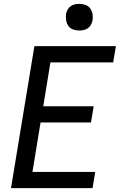

<svg xmlns="http://www.w3.org/2000/svg" viewBox="-20 -974 640 994"><path d="M37 0 158 -735H580L566 -651H241L204 -424H465L451 -340H190L148 -84H473L459 0ZM390 -816Q374 -816 358.5 -821.5Q343 -827 334 -839.5Q325 -852 322.5 -868.5Q320 -885 322 -902Q324 -913 330 -924Q336 -935 346 -942Q356 -949 367.5 -951.5Q379 -954 391 -954Q407 -954 422.5 -948.5Q438 -943 447 -930.5Q456 -918 459 -901.5Q462 -885 459 -868Q457 -857 451 -846Q445 -835 435 -828Q425 -821 413.5 -818.5Q402 -816 390 -816Z"/></svg>

Font: Iosevka Medium Extended
Style: Italic
Weight: 500
Width: 7
Italic angle: -9°
Monospace: yes
Designer: Belleve Invis
Foundry: Belleve Invis
Version: Version 32.5.0; ttfautohint (v1.8.4)